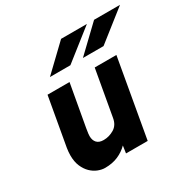

<svg xmlns="http://www.w3.org/2000/svg" viewBox="-167 -912 1087 1089"><g transform="rotate(-30 377.0 -367.5)"><path d="M368 -747H537L339 -591H205ZM584 -747H754L556 -591H421ZM369 -48Q341 -20 304 -4Q267 12 219 12Q197 12 173 2.5Q149 -7 129 -26.5Q109 -46 96 -76Q83 -106 83 -148Q83 -159 84 -170.5Q85 -182 87 -195L143 -511H287L238 -237Q234 -214 233 -204Q232 -194 232 -188Q232 -161 246.5 -145Q261 -129 291 -129Q327 -129 359.5 -148.5Q392 -168 399 -212L452 -511H594L504 0H362Z"/></g></svg>

Font: Overpass Heavy
Style: Italic
Weight: 900
Italic angle: -10°
Designer: Delve Withrington, Dave Bailey
Foundry: Delve Fonts
Version: Version 3.000;DELV;Overpass